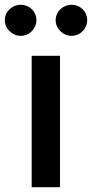

<svg xmlns="http://www.w3.org/2000/svg" viewBox="-63 -777 382 797"><path d="M68.5 0H186.1V-545.5H68.5ZM-43 -692.8C-43 -658.4 -12.8 -628.2 22.7 -628.2C59.7 -628.2 88.1 -658.4 88.1 -692.8C88.1 -729.4 59.7 -757.1 22.7 -757.1C-12.8 -757.1 -43 -729.4 -43 -692.8ZM168 -692.8C168 -658.4 198.2 -628.2 233.7 -628.2C270.6 -628.2 299 -658.4 299 -692.8C299 -729.4 270.6 -757.1 233.7 -757.1C198.2 -757.1 168 -729.4 168 -692.8Z"/></svg>

Font: Magic Ui Pro Semi Bold
Style: Regular
Weight: 600
Designer: Stefan Endress, Andreas Faust
Version: Version 1.000;FEAKit 1.0